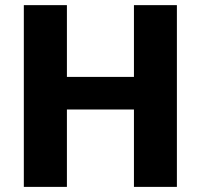

<svg xmlns="http://www.w3.org/2000/svg" viewBox="-20 -731 785 751"><path d="M73.2 0H241.7V-302.7H503.9V0H671.9V-710.9H503.9V-430.2H241.7V-710.9H73.2Z"/></svg>

Font: Roboto Flex
Style: wght 800 wdth 100 opsz 14.0 GRAD 0.00 slnt 0.00 XTRA 468 XOPQ 96 YOPQ 79 YTLC 514 YTUC 712 YTAS 750 YTDE -203.00 YTFI 738
Weight: 800
Designer: Berlow after Robertson
Foundry: Google
Version: Version 3.100